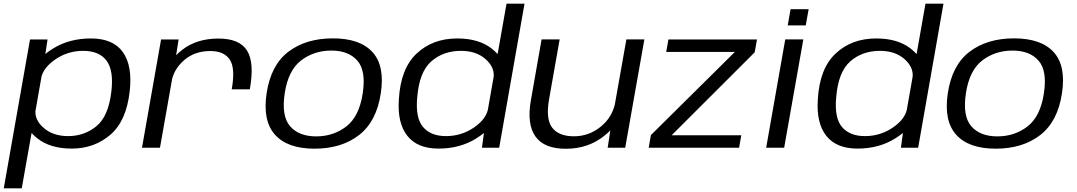

<svg xmlns="http://www.w3.org/2000/svg" viewBox="-56 -805 5870 1046"><path d="M-35.5 221 107.5 -590H203L191 -511Q209.5 -526 233.5 -541Q322 -595.5 439 -595.5Q561 -595.5 613.8 -520.5Q666.5 -445.5 650.5 -307Q632.5 -145.5 544.8 -70.5Q457 4.5 335 4.5Q218.5 4.5 148.5 -50.5Q129 -65.5 116 -80.5L62.5 221ZM137 -199.5Q134.5 -150.5 180 -110Q231.5 -63.5 315.5 -63.5Q402.5 -63.5 468.5 -116.8Q534.5 -170 550.5 -305Q564.5 -421 524.5 -474.5Q484.5 -528 397 -528Q313.5 -528 245.5 -481.5Q185 -439.5 170.5 -389.5Z M1206.5 -318.5Q1227 -434.5 1195.5 -480.8Q1164 -527 1090 -527Q1004.5 -527 947.5 -477.5Q897 -433.5 882 -376L815.5 0H717.5L821.5 -590H917L903.5 -504Q919 -520 938 -534.5Q1016.5 -595 1134 -595Q1249 -595 1290 -529.2Q1331 -463.5 1305 -318.5Z M1657.5 5Q1510.5 5 1442.2 -71Q1374 -147 1396.5 -296.5Q1419.5 -450.5 1515.2 -523.2Q1611 -596 1757.5 -596Q1905 -596 1973.2 -521.2Q2041.5 -446.5 2018.5 -296.5Q1995.5 -143 1899.8 -69Q1804 5 1657.5 5ZM1666.5 -62Q1760.5 -62 1830.8 -116.2Q1901 -170.5 1920 -296Q1939 -419.5 1891 -474.5Q1843 -529.5 1749 -529.5Q1655 -529.5 1584.5 -475.8Q1514 -422 1495 -296Q1476.5 -172.5 1524.5 -117.2Q1572.5 -62 1666.5 -62Z M2569.5 0 2580.5 -80.5Q2562 -65.5 2538 -50.5Q2450 4.5 2333 4.5Q2218 4.5 2163 -65.2Q2108 -135 2117 -263Q2126 -430.5 2213.5 -513Q2301 -595.5 2435 -595.5Q2551.5 -595.5 2622 -541Q2641.5 -525.5 2655 -510.5L2703.5 -785H2801.5L2663.5 0ZM2602 -208 2633.5 -387.5Q2638 -438.5 2591 -481.5Q2539.5 -528 2455.5 -528Q2359 -528 2293.5 -470.5Q2228 -413 2217 -274.5Q2206.5 -162.5 2248.8 -113Q2291 -63.5 2373.5 -63.5Q2457.5 -63.5 2525.5 -110Q2590 -154 2602 -208Z M3254.5 0 3269 -94.5Q3254.5 -80 3236.5 -65.5Q3148.5 5.5 3026.5 5.5Q2908.5 5.5 2861 -61.5Q2813.5 -128.5 2836 -257.5L2894.5 -590.5H2993L2935 -262.5Q2916.5 -156 2952.5 -109.2Q2988.5 -62.5 3070.5 -62.5Q3153 -62.5 3217.5 -115.5Q3276 -163.5 3293.5 -235.5L3356.5 -590.5H3454.5L3350 0Z M3478 0 3490 -69 3947.5 -522H3573.5L3585.5 -590H4068L4055.5 -520L3603 -68H3982.5L3970.5 0Z M4118 0 4222 -590.5H4320.5L4216 0ZM4251 -755H4349.5L4333.5 -666.5H4235.5Z M4852 0 4863 -80.5Q4844.5 -65.5 4820.5 -50.5Q4732.5 4.5 4615.5 4.5Q4500.5 4.5 4445.5 -65.2Q4390.5 -135 4399.5 -263Q4408.5 -430.5 4496 -513Q4583.5 -595.5 4717.5 -595.5Q4834 -595.5 4904.5 -541Q4924 -525.5 4937.5 -510.5L4986 -785H5084L4946 0ZM4884.5 -208 4916 -387.5Q4920.5 -438.5 4873.5 -481.5Q4822 -528 4738 -528Q4641.5 -528 4576 -470.5Q4510.5 -413 4499.5 -274.5Q4489 -162.5 4531.2 -113Q4573.5 -63.5 4656 -63.5Q4740 -63.5 4808 -110Q4872.5 -154 4884.5 -208Z M5368.5 5Q5221.5 5 5153.2 -71Q5085 -147 5107.5 -296.5Q5130.5 -450.5 5226.2 -523.2Q5322 -596 5468.5 -596Q5616 -596 5684.2 -521.2Q5752.5 -446.5 5729.5 -296.5Q5706.5 -143 5610.8 -69Q5515 5 5368.5 5ZM5377.5 -62Q5471.5 -62 5541.8 -116.2Q5612 -170.5 5631 -296Q5650 -419.5 5602 -474.5Q5554 -529.5 5460 -529.5Q5366 -529.5 5295.5 -475.8Q5225 -422 5206 -296Q5187.5 -172.5 5235.5 -117.2Q5283.5 -62 5377.5 -62Z"/></svg>

Font: Anybody ExtraExpanded Regular
Style: Italic
Weight: 400
Width: 8
Italic angle: -10°
Designer: Tyler Finck
Foundry: Etcetera Type Company
Version: Version 1.010; ttfautohint (v1.8.3) -l 8 -r 50 -G 200 -x 14 